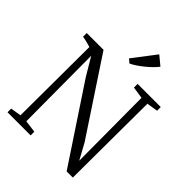

<svg xmlns="http://www.w3.org/2000/svg" viewBox="-268 -1128 1273 1273"><g transform="rotate(45 369.0 -491.5)"><path d="M30 0V-34.5L105 -46.5L108 -689.5Q99 -692.5 85.8 -696Q72.5 -699.5 58.2 -703Q44 -706.5 30 -708.5V-743H187.5L532.5 -220.5L593.5 -109L590.5 -696L507 -708.5V-743H724V-708.5L646 -696L642.5 0H584.5L231.5 -533L157.5 -657.5L160.5 -46L247 -34.5V0ZM372.5 -800.5 347 -822.5 470 -983 533.5 -930.5Q521.5 -914.5 502 -895.2Q482.5 -876 459.5 -857.2Q436.5 -838.5 414 -823.5Q391.5 -808.5 373.5 -800.5Z"/></g></svg>

Font: Merriweather 60pt Light
Style: Regular
Weight: 300
Version: Version 2.100